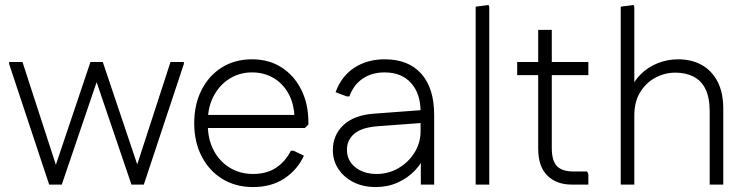

<svg xmlns="http://www.w3.org/2000/svg" viewBox="-20 -747 3021 777"><path d="M179 0 17 -488V-496H71L213 -59L230 0ZM179 0 199 -59 346 -496H396V-488L230 0ZM512 0 346 -488V-496H396L543 -59L562 0ZM512 0 528 -59 670 -496H724V-488L562 0Z M1004 10Q934 10 880.5 -22.5Q827 -55 796.5 -113.5Q766 -172 766 -248Q766 -325 796 -383.5Q826 -442 878.5 -474.5Q931 -507 1000 -507Q1068 -507 1119 -474.5Q1170 -442 1199 -384.5Q1228 -327 1228 -252V-243L1214 -229H797V-282H1196L1172 -269Q1170 -329 1146.5 -370Q1123 -411 1085 -432.5Q1047 -454 1000 -454Q950 -454 909.5 -429Q869 -404 845 -359Q821 -314 821 -256V-243Q821 -184 844.5 -139Q868 -94 909.5 -68.5Q951 -43 1004 -43Q1059 -43 1097 -68Q1135 -93 1157 -137H1168L1210 -117Q1183 -59 1130.5 -24.5Q1078 10 1004 10Z M1501 10Q1450 10 1411 -9.5Q1372 -29 1349.5 -63Q1327 -97 1327 -140Q1327 -200 1369.5 -240.5Q1412 -281 1493 -287L1695 -302V-250L1507 -236Q1443 -231 1413.5 -205.5Q1384 -180 1384 -141Q1384 -97 1418 -70Q1452 -43 1504 -43Q1552 -43 1592.5 -66.5Q1633 -90 1657.5 -129.5Q1682 -169 1682 -216V-296Q1682 -368 1643.5 -411Q1605 -454 1536 -454Q1485 -454 1448 -429Q1411 -404 1394 -357H1383L1338 -374Q1362 -439 1414 -473Q1466 -507 1537 -507Q1633 -507 1685 -448.5Q1737 -390 1737 -282V0H1683V-145L1702 -130Q1690 -90 1660.5 -58.5Q1631 -27 1590 -8.5Q1549 10 1501 10Z M1905 0V-720L1957 -727L1960 -719V0Z M2294 0Q2232 0 2195 -36.5Q2158 -73 2158 -146V-626H2213V-149Q2213 -96 2234 -74.5Q2255 -53 2302 -53H2356L2361 -42V0ZM2073 -443V-496H2361V-443Z M2492 0V-720L2544 -727L2547 -719V-361L2527 -370Q2541 -414 2571 -444.5Q2601 -475 2641 -491Q2681 -507 2724 -507Q2779 -507 2820 -484Q2861 -461 2884 -416.5Q2907 -372 2907 -307V0H2852V-296Q2852 -353 2834.5 -387.5Q2817 -422 2785.5 -437.5Q2754 -453 2713 -453Q2670 -453 2632 -432.5Q2594 -412 2570.5 -373.5Q2547 -335 2547 -280V0Z"/></svg>

Font: Fustat Light
Style: Regular
Weight: 300
Designer: Mohamed Gaber, Khaled Hosny, Laura Garcia Mut
Foundry: Kief Type Foundry, Alif Type Foundry, Hard Type Foundry
Version: Version 1.007